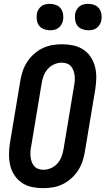

<svg xmlns="http://www.w3.org/2000/svg" viewBox="-20 -974 550 1002"><path d="M206 8Q176 8 147 2Q118 -4 95 -19.5Q72 -35 56 -58.5Q40 -82 33.5 -110Q27 -138 27 -167.5Q27 -197 32 -228L86 -552Q90 -578 98.5 -603Q107 -628 121.5 -650.5Q136 -673 156.5 -691.5Q177 -710 201.5 -722Q226 -734 252 -738.5Q278 -743 303 -743Q333 -743 362 -737Q391 -731 414.5 -715.5Q438 -700 453.5 -676.5Q469 -653 476 -625Q483 -597 482.5 -567.5Q482 -538 477 -507L423 -183Q419 -157 410.5 -132Q402 -107 387.5 -84.5Q373 -62 352.5 -43.5Q332 -25 307.5 -13Q283 -1 257 3.5Q231 8 206 8ZM207 -88Q227 -88 247 -97Q267 -106 281 -122.5Q295 -139 302 -158.5Q309 -178 312 -198L366 -523Q369 -537 370 -551.5Q371 -566 369.5 -579.5Q368 -593 363.5 -605.5Q359 -618 350.5 -628Q342 -638 329 -642.5Q316 -647 302 -647Q282 -647 262 -638Q242 -629 228 -612.5Q214 -596 207 -576.5Q200 -557 197 -537L143 -212Q140 -198 139 -183.5Q138 -169 139.5 -155.5Q141 -142 145.5 -129.5Q150 -117 158.5 -107Q167 -97 180 -92.5Q193 -88 207 -88ZM440 -816Q424 -816 408.5 -822Q393 -828 384 -840Q375 -852 372.5 -868.5Q370 -885 372 -902Q374 -913 380.5 -924Q387 -935 396.5 -942Q406 -949 417.5 -951.5Q429 -954 441 -954Q457 -954 472.5 -948Q488 -942 497 -930Q506 -918 509 -901.5Q512 -885 509 -868Q507 -857 500.5 -846Q494 -835 484.5 -828Q475 -821 463.5 -818.5Q452 -816 440 -816ZM240 -816Q224 -816 208.5 -822Q193 -828 184 -840Q175 -852 172.5 -868.5Q170 -885 172 -902Q174 -913 180.5 -924Q187 -935 196.5 -942Q206 -949 217.5 -951.5Q229 -954 241 -954Q257 -954 272.5 -948Q288 -942 297 -930Q306 -918 309 -901.5Q312 -885 309 -868Q307 -857 300.5 -846Q294 -835 284.5 -828Q275 -821 263.5 -818.5Q252 -816 240 -816Z"/></svg>

Font: Iosevka Web
Style: Bold Italic
Weight: 700
Italic angle: -9°
Monospace: yes
Designer: Belleve Invis
Foundry: Belleve Invis
Version: Version 28.0.3; ttfautohint (v1.8.3)